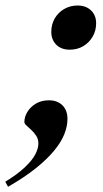

<svg xmlns="http://www.w3.org/2000/svg" viewBox="-84 -524 382 713"><path d="M-64.5 151Q-19 123 8 97.5Q35 72 46.8 49.8Q58.5 27.5 58.5 9Q58.5 -7.5 50.5 -19.8Q42.5 -32 32.5 -41.2Q22.5 -50.5 14.5 -57.8Q6.5 -65 6.5 -71Q6.5 -90.5 18 -109Q29.5 -127.5 49.8 -139.5Q70 -151.5 97.5 -151.5Q129 -151.5 147.8 -133Q166.5 -114.5 166.5 -82.5Q166.5 -55 154.8 -25.5Q143 4 117 35.5Q91 67 49 100.8Q7 134.5 -54 169.5ZM204 -503.5Q235.5 -503.5 254.2 -485.2Q273 -467 273 -437.5Q273 -410 260 -387.8Q247 -365.5 225 -352.5Q203 -339.5 175 -339.5Q143.5 -339.5 125 -358Q106.5 -376.5 106.5 -405.5Q106.5 -433.5 119.2 -455.5Q132 -477.5 154.2 -490.5Q176.5 -503.5 204 -503.5Z"/></svg>

Font: Newsreader 60pt SemiBold
Style: Italic
Weight: 600
Italic angle: -17°
Designer: Hugues Gentile
Foundry: Production Type
Version: Version 1.003